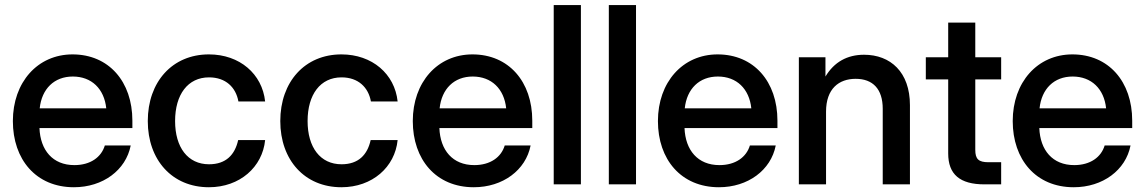

<svg xmlns="http://www.w3.org/2000/svg" viewBox="-20 -748 4644 779"><path d="M279.8 11.7C397.5 11.7 490.7 -57.6 510.3 -157.7H405.3C391.1 -110.4 347.2 -78.1 281.7 -78.1C193.8 -78.1 143.6 -138.7 140.1 -228.5H517.1V-258.3C517.1 -417 421.4 -527.3 274.4 -527.3C132.3 -527.3 32.2 -414.1 32.2 -256.8C32.2 -101.1 126 11.7 279.8 11.7ZM141.1 -308.6C149.4 -387.7 200.2 -437.5 275.4 -437.5C351.6 -437.5 402.8 -387.7 411.1 -308.6Z M827.6 11.7C953.1 11.7 1044.9 -70.3 1055.7 -179.7H946.3C933.1 -120.1 897 -81.5 828.1 -81.5C741.7 -81.5 690.4 -150.4 690.4 -256.8C690.4 -364.7 742.2 -434.1 828.1 -434.1C896 -434.1 937 -393.6 947.3 -336.4H1055.7C1043.9 -447.8 952.6 -527.3 827.6 -527.3C679.2 -527.3 579.6 -416 579.6 -256.8C579.6 -98.6 678.7 11.7 827.6 11.7Z M1365.2 11.7C1490.7 11.7 1582.5 -70.3 1593.3 -179.7H1483.9C1470.7 -120.1 1434.6 -81.5 1365.7 -81.5C1279.3 -81.5 1228 -150.4 1228 -256.8C1228 -364.7 1279.8 -434.1 1365.7 -434.1C1433.6 -434.1 1474.6 -393.6 1484.9 -336.4H1593.3C1581.5 -447.8 1490.2 -527.3 1365.2 -527.3C1216.8 -527.3 1117.2 -416 1117.2 -256.8C1117.2 -98.6 1216.3 11.7 1365.2 11.7Z M1902.3 11.7C2020 11.7 2113.3 -57.6 2132.8 -157.7H2027.8C2013.7 -110.4 1969.7 -78.1 1904.3 -78.1C1816.4 -78.1 1766.1 -138.7 1762.7 -228.5H2139.6V-258.3C2139.6 -417 2043.9 -527.3 1897 -527.3C1754.9 -527.3 1654.8 -414.1 1654.8 -256.8C1654.8 -101.1 1748.5 11.7 1902.3 11.7ZM1763.7 -308.6C1772 -387.7 1822.8 -437.5 1897.9 -437.5C1974.1 -437.5 2025.4 -387.7 2033.7 -308.6Z M2336.9 -727.5H2226.6V0H2336.9Z M2560.5 -727.5H2450.2V0H2560.5Z M2897 11.7C3014.6 11.7 3107.9 -57.6 3127.4 -157.7H3022.5C3008.3 -110.4 2964.4 -78.1 2898.9 -78.1C2811 -78.1 2760.7 -138.7 2757.3 -228.5H3134.3V-258.3C3134.3 -417 3038.6 -527.3 2891.6 -527.3C2749.5 -527.3 2649.4 -414.1 2649.4 -256.8C2649.4 -101.1 2743.2 11.7 2897 11.7ZM2758.3 -308.6C2766.6 -387.7 2817.4 -437.5 2892.6 -437.5C2968.8 -437.5 3020 -387.7 3028.3 -308.6Z M3331.5 -294.9C3331.5 -388.2 3383.8 -428.2 3451.7 -428.2C3521.5 -428.2 3561.5 -386.7 3561.5 -306.6V0H3671.9V-321.3C3671.9 -455.6 3592.8 -525.9 3485.8 -525.9C3417 -525.9 3364.3 -496.1 3329.1 -437.5V-515.6H3221.2V0H3331.5Z M3827.1 -656.2V-515.6H3736.3V-425.8H3827.1V-125.5C3827.1 -40.5 3874.5 0 3974.1 0H4042V-89.8H3990.7C3950.2 -89.8 3937 -102.5 3937 -140.1V-425.8H4042V-515.6H3937V-656.2Z M4336.4 11.7C4454.1 11.7 4547.4 -57.6 4566.9 -157.7H4461.9C4447.8 -110.4 4403.8 -78.1 4338.4 -78.1C4250.5 -78.1 4200.2 -138.7 4196.8 -228.5H4573.7V-258.3C4573.7 -417 4478 -527.3 4331.1 -527.3C4189 -527.3 4088.9 -414.1 4088.9 -256.8C4088.9 -101.1 4182.6 11.7 4336.4 11.7ZM4197.8 -308.6C4206.1 -387.7 4256.8 -437.5 4332 -437.5C4408.2 -437.5 4459.5 -387.7 4467.8 -308.6Z"/></svg>

Font: Raveo Display Display Medium
Style: Regular
Weight: 500
Designer: Jakub Foglar, Rasmus Andersson (Inter)
Foundry: Jakubfoglar.com
Version: Version 1.100;Glyphs 3.2.3 (3260)